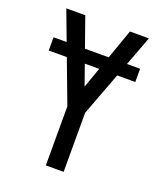

<svg xmlns="http://www.w3.org/2000/svg" viewBox="-136 -824 772 913"><g transform="rotate(20 250.0 -367.5)"><path d="M205 0V-299L41 -735H137L250 -415L363 -735H459L295 -299V0ZM469 -518H31V-585H469Z"/></g></svg>

Font: Iosevka Custom Medium
Style: Regular
Weight: 500
Monospace: yes
Designer: Belleve Invis
Foundry: Belleve Invis
Version: Version 32.5.0; ttfautohint (v1.8.4)